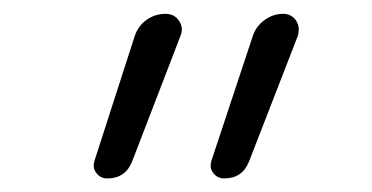

<svg xmlns="http://www.w3.org/2000/svg" viewBox="-20 -565 540 279"><path d="M171.9 -330.1Q162.1 -305.7 135.7 -305.7Q126 -305.7 120.1 -313.5Q116.2 -318.4 116.2 -324.2Q116.2 -327.1 117.2 -331.1L175.8 -512.7Q180.7 -527.3 192.9 -536.1Q205.1 -544.9 220.7 -544.9Q233.4 -544.9 240.2 -534.7Q247.1 -524.4 242.2 -512.7ZM341.8 -330.1Q332 -305.7 305.7 -305.7Q295.9 -305.7 290 -313.5Q286.1 -318.4 286.1 -324.2Q286.1 -327.1 287.1 -331.1L347.7 -513.7Q352.5 -527.3 364.7 -536.1Q377 -544.9 391.6 -544.9Q403.3 -544.9 410.2 -535.2Q414.1 -529.3 414.1 -522.5Q414.1 -518.6 413.1 -513.7Z"/></svg>

Font: Rounded-L Mgen+ 1mn light
Style: Regular
Weight: 200
Designer: [Source Han Sans]
Ryoko NISHIZUKA  (kana & ideographs); Paul D. Hunt (Latin, Greek & Cyrillic); Wenlong ZHANG  (bopomofo
Version: Version 1.059.20150602